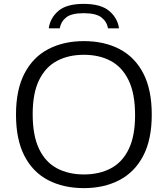

<svg xmlns="http://www.w3.org/2000/svg" viewBox="-20 -961 865 990"><path d="M412.5 9Q308 9 229 -31.8Q150 -72.5 106.2 -156.8Q62.5 -241 62.5 -370Q62.5 -499 106.8 -583.2Q151 -667.5 230 -708.2Q309 -749 412.5 -749Q517.5 -749 596.2 -708Q675 -667 718.8 -583Q762.5 -499 762.5 -370Q762.5 -241 718.2 -157Q674 -73 595 -32Q516 9 412.5 9ZM412.5 -61.5Q492 -61.5 551.2 -92.8Q610.5 -124 643.5 -191.5Q676.5 -259 676.5 -367.5Q676.5 -478.5 643.2 -547Q610 -615.5 550.8 -647Q491.5 -678.5 412.5 -678.5Q333.5 -678.5 274.2 -647.2Q215 -616 181.8 -548.5Q148.5 -481 148.5 -372.5Q148.5 -261.5 181.5 -193Q214.5 -124.5 274 -93Q333.5 -61.5 412.5 -61.5ZM231.5 -815Q238.5 -868 280.8 -904.5Q323 -941 411.5 -941Q500.5 -941 543.5 -904.2Q586.5 -867.5 593.5 -815H537Q531 -849.5 503 -871.2Q475 -893 411.5 -893Q348.5 -893 321.2 -871.2Q294 -849.5 288 -815Z"/></svg>

Font: Encode Sans Expanded
Style: Regular
Weight: 400
Width: 7
Designer: Multiple Designers
Foundry: Impallari Type
Version: Version 3.000; ttfautohint (v1.8.3) -l 8 -r 50 -G 200 -x 14 